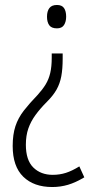

<svg xmlns="http://www.w3.org/2000/svg" viewBox="-20 -559 382 772"><path d="M232 -323Q232 -282 226.5 -252.5Q221 -223 207.5 -199Q194 -175 169 -150Q142 -123 123 -97Q104 -71 94 -42.5Q84 -14 84 23Q84 85 114 114.5Q144 144 192 144Q220 144 245 136Q270 128 299 110L319 154Q284 175 253.5 184Q223 193 190 193Q116 193 73.5 151.5Q31 110 31 28Q31 -18 42 -51.5Q53 -85 76 -114.5Q99 -144 131 -177Q151 -199 163.5 -219.5Q176 -240 182 -265.5Q188 -291 188 -327V-344H232ZM246 -492Q246 -472 237.5 -458.5Q229 -445 209 -445Q187 -445 178 -457.5Q169 -470 169 -492Q169 -514 178.5 -526.5Q188 -539 209 -539Q229 -539 237.5 -526.5Q246 -514 246 -492Z"/></svg>

Font: Noto Sans Bengali Condensed Light
Style: Regular
Weight: 300
Width: 3
Designer: Jelle Bosma - Monotype Design Team
Foundry: Monotype Imaging Inc.
Version: Version 2.003